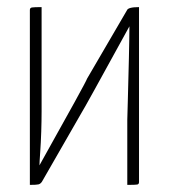

<svg xmlns="http://www.w3.org/2000/svg" viewBox="-20 -520 474 540"><path d="M337 -491Q340 -500 371 -500V-8Q371 -2 366 -1Q361 0 338 0V-183Q338 -184 339.5 -237Q341 -290 342.5 -355Q344 -420 344 -446Q214 -209 210 -204L98 -9Q94 -3 88.5 -1.5Q83 0 64 0V-492Q64 -498 70 -499Q76 -500 97 -500V-207Q97 -181 96 -150Q95 -119 93 -91Q91 -63 91 -55Q222 -289 225 -299Z"/></svg>

Font: Yanone Kaffeesatz Thin
Style: Regular
Weight: 250
Designer: Yanone (Cyrillic: Daniel Pouzeot)
Foundry: Yanone
Version: Version 1.003;PS 001.003;hotconv 1.0.88;makeotf.lib2.5.64775